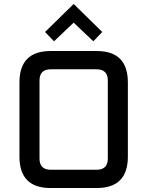

<svg xmlns="http://www.w3.org/2000/svg" viewBox="-20 -947 742 967"><path d="M78 -158V-532Q78 -690 235 -690H467Q624 -690 624 -532V-158Q624 0 467 0H235Q78 0 78 -158ZM179 -148Q179 -92 236 -92H466Q523 -92 523 -148V-542Q523 -598 466 -598H236Q179 -598 179 -542ZM207 -786 351 -927 495 -786 450 -739 351 -833 252 -739Z"/></svg>

Font: Oxanium ExtraLight Medium
Style: Regular
Weight: 500
Version: Version 2.000